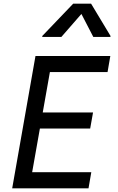

<svg xmlns="http://www.w3.org/2000/svg" viewBox="-20 -1019 640 1039"><path d="M46 0 172 -716H577L562 -629H250L154 -87H474L459 0ZM157 -323.5 172.5 -410.5H483.5L468 -323.5ZM208.5 -819 209 -824.5 376 -999H473L578 -824.5L577.5 -819H485L412.5 -959H434L312 -819Z"/></svg>

Font: Google Sans Code
Style: Italic
Weight: 400
Italic angle: -10°
Monospace: yes
Designer: Google Sans Code Authors
Foundry: Google LLC
Version: Version 6.000